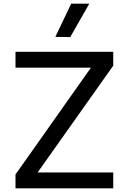

<svg xmlns="http://www.w3.org/2000/svg" viewBox="-20 -1021 700 1041"><path d="M464 -1001H366L280 -821L361 -820ZM594 0V-86H184L594 -665V-740H64V-654H473L64 -75V0Z"/></svg>

Font: Be Vietnam Pro
Style: Regular
Weight: 400
Designer: Lam Bao, Tony Le, Vietanh Nguyen
Foundry: Yellow Type Foundry
Version: Version 1.002